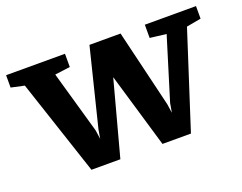

<svg xmlns="http://www.w3.org/2000/svg" viewBox="-117 -654 1032 818"><g transform="rotate(-20 399.5 -244.5)"><path d="M173 7 29 -427 -31 -440V-496H236V-436L167 -427L169 -419L247 -145L253 -104L260 -145L347 -496H488L572 -145L578 -104L585 -145L669 -418L672 -427L598 -436V-496H830V-439L764 -427L624 7H495L395 -332L304 7Z"/></g></svg>

Font: Faustina VF Beta
Style: Regular
Weight: 400
Designer: Alfonso Garcia
Foundry: Omnibus-Type
Version: Version 1.006